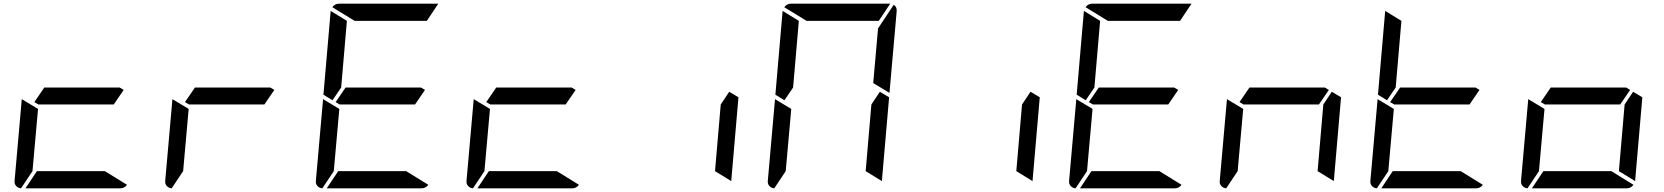

<svg xmlns="http://www.w3.org/2000/svg" viewBox="-20 -1020 9016 1040"><path d="M650 -533 596 -454H188L166 -467L220 -546H628ZM548 -93 668 -19Q654 0 632 0H118L180 -93ZM94 0Q78 -1 67.5 -12.5Q57 -24 59 -41L98 -483L186 -430L156 -93Z M1466 -533 1412 -454H1004L982 -467L1036 -546H1444ZM910 0Q894 -1 883.5 -12.5Q873 -24 875 -41L914 -483L1002 -430L972 -93Z M1781 -477 1732 -507 1771 -959V-961L1859 -907L1828 -546ZM2282 -533 2228 -454H1820L1798 -467L1852 -546H2260ZM2180 -93 2300 -19Q2286 0 2264 0H1750L1812 -93ZM1726 0Q1710 -1 1699.5 -12.5Q1689 -24 1691 -41L1730 -483L1818 -430L1788 -93ZM1901 -907 1780 -981Q1794 -1000 1816 -1000H2352H2354L2292 -907Z M3098 -533 3044 -454H2636L2614 -467L2668 -546H3076ZM2996 -93 3116 -19Q3102 0 3080 0H2566L2628 -93ZM2542 0Q2526 -1 2515.5 -12.5Q2505 -24 2507 -41L2546 -483L2634 -430L2604 -93Z M3930 -523 3980 -493 3941 -41V-39L3853 -93L3884 -454Z M4229 -477 4180 -507 4219 -959V-961L4307 -907L4276 -546ZM4746 -523 4796 -493 4757 -41V-39L4669 -93L4700 -454ZM4174 0Q4158 -1 4147.5 -12.5Q4137 -24 4139 -41L4178 -483L4266 -430L4236 -93ZM4821 -994Q4839 -983 4837 -959L4798 -517L4710 -570L4736 -866ZM4349 -907 4228 -981Q4242 -1000 4264 -1000H4800H4802L4740 -907Z M5562 -523 5612 -493 5573 -41V-39L5485 -93L5516 -454Z M5861 -477 5812 -507 5851 -959V-961L5939 -907L5908 -546ZM6362 -533 6308 -454H5900L5878 -467L5932 -546H6340ZM6260 -93 6380 -19Q6366 0 6344 0H5830L5892 -93ZM5806 0Q5790 -1 5779.5 -12.5Q5769 -24 5771 -41L5810 -483L5898 -430L5868 -93ZM5981 -907 5860 -981Q5874 -1000 5896 -1000H6432H6434L6372 -907Z M7178 -533 7124 -454H6716L6694 -467L6748 -546H7156ZM7194 -523 7244 -493 7205 -41V-39L7117 -93L7148 -454ZM6622 0Q6606 -1 6595.5 -12.5Q6585 -24 6587 -41L6626 -483L6714 -430L6684 -93Z M7493 -477 7444 -507 7483 -959V-961L7571 -907L7540 -546ZM7994 -533 7940 -454H7532L7510 -467L7564 -546H7972ZM7892 -93 8012 -19Q7998 0 7976 0H7462L7524 -93ZM7438 0Q7422 -1 7411.5 -12.5Q7401 -24 7403 -41L7442 -483L7530 -430L7500 -93Z M8810 -533 8756 -454H8348L8326 -467L8380 -546H8788ZM8826 -523 8876 -493 8837 -41V-39L8749 -93L8780 -454ZM8708 -93 8828 -19Q8814 0 8792 0H8278L8340 -93ZM8254 0Q8238 -1 8227.5 -12.5Q8217 -24 8219 -41L8258 -483L8346 -430L8316 -93Z"/></svg>

Font: DSEG7 Modern
Style: Italic
Weight: 400
Italic angle: -5°
Designer: Keshikan(Twitter:@keshinomi_88pro)
Version: Version 0.46